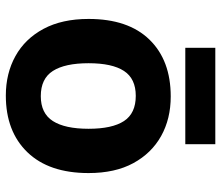

<svg xmlns="http://www.w3.org/2000/svg" viewBox="-70 -679 759 659"><g transform="rotate(90 309.5 -349.5)"><path d="M574 -274Q574 -138 502.5 -64Q431 10 308 10Q232 10 172.5 -23Q113 -56 79 -119.5Q45 -183 45 -274Q45 -410 116 -483Q187 -556 311 -556Q388 -556 447 -523Q506 -490 540 -427.5Q574 -365 574 -274ZM197 -274Q197 -193 223.5 -151.5Q250 -110 310 -110Q369 -110 395.5 -151.5Q422 -193 422 -274Q422 -355 395.5 -395.5Q369 -436 309 -436Q250 -436 223.5 -395.5Q197 -355 197 -274ZM475 -709V-606H144V-709Z"/></g></svg>

Font: Noto Sans Sinhala UI
Style: Bold
Weight: 700
Designer: Jelle Bosma - Monotype Design Team
Foundry: Monotype Imaging Inc.
Version: Version 2.006; ttfautohint (v1.8.4.7-5d5b)